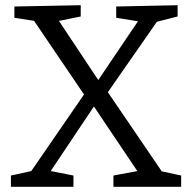

<svg xmlns="http://www.w3.org/2000/svg" viewBox="-20 -718 737 738"><path d="M612 -44.3 585.3 -63 676.3 -43.3V0H416V-43.3L516.3 -62L516.7 -47.3L330.7 -324L351.7 -324.7L164.3 -44.7L159.3 -63.7L262.3 -43.3V0H22V-43.3L113.3 -63.3L88.7 -43.7L311.7 -367.7L311 -343L102.7 -650L124.7 -635.7L35.3 -649.7V-693L290.3 -698V-654.7L195.3 -635.3L199.7 -648L368.7 -393.7L348.7 -397L518.3 -648L523.7 -634L426.7 -649.7V-693L662.7 -698V-654.7L571 -631.3L594 -650L385.3 -350.3L387.3 -374.3Z"/></svg>

Font: Bitter Thin
Style: Regular
Weight: 100
Designer: Sol Matas, and Bitter project Authors
Foundry: Sol Matas
Version: Version 2.002